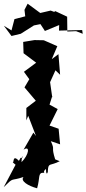

<svg xmlns="http://www.w3.org/2000/svg" viewBox="-88 -768 466 1035"><path d="M14 99C-25 59 -9 119 -22 105L-4 120L-68 241C-10 183 -35 211 39 186C20 207 63 234 112 247C129 190 115 163 146 163C160 170 137 159 160 143C160 186 172 161 170 151C173 107 182 128 234 101C174 76 213 94 210 93C185 14 211 48 186 -7L236 10L228 -74L179 -91L223 -180L179 -204L194 -251V-241L182 -325L211 -389L236 -365L227 -476L191 -449L221 -519L148 -551L98 -552L37 -542L39 -481L107 -430L41 -381L70 -341L44 -297C64 -273 85 -249 105 -225L54 -186V-119L64 -144L106 -35L92 -53L39 39C76 14 68 67 28 106C29 54 48 85 23 83ZM322 -600 275 -598 274 -678 210 -708 204 -704 185 -711 129 -698 61 -748 44 -715 48 -680 -10 -665 -26 -604 -67 -629 -26 -574 24 -586 95 -631 130 -638 154 -601 231 -633 230 -603 355 -606 358 -586Z"/></svg>

Font: Asimov Aggro
Style: Medium
Weight: 500
Designer: Google
Version: Version 2.000980; 2014